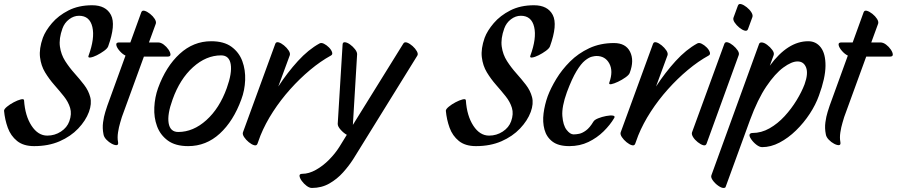

<svg xmlns="http://www.w3.org/2000/svg" viewBox="-25 -683 4438 950"><path d="M413 -407Q445 -494 432 -549.5Q419 -605 366 -605Q340 -605 317 -587.5Q294 -570 284 -542Q266 -492 271.5 -452.5Q277 -413 297.5 -381Q318 -349 343.5 -320.5Q369 -292 391 -263.5Q413 -235 421.5 -202.5Q430 -170 415 -129Q399 -86 362 -47Q325 -8 270 16Q215 40 144 40Q91 40 59.5 14.5Q28 -11 13.5 -51Q-1 -91 -5 -135Q-5 -143 9.5 -155Q24 -167 43 -177Q62 -187 77.5 -191Q93 -195 94 -187Q99 -110 131 -61Q163 -12 209 -12Q246 -12 276.5 -32Q307 -52 318 -83Q331 -119 322 -149Q313 -179 291 -206.5Q269 -234 243.5 -263Q218 -292 198 -325Q178 -358 173 -400Q168 -442 187 -496Q200 -531 232 -568.5Q264 -606 314 -631.5Q364 -657 431 -657Q499 -657 524 -609Q549 -561 510 -453Q506 -443 489.5 -431Q473 -419 454 -409.5Q435 -400 422 -398.5Q409 -397 413 -407Z M564 -473H620L674 -622Q678 -633 690.5 -629.5Q703 -626 717.5 -614.5Q732 -603 740.5 -589.5Q749 -576 746 -566L712 -473H757Q771 -473 785 -462.5Q799 -452 808.5 -438Q818 -424 818.5 -413.5Q819 -403 805 -403H687L578 -104Q576 -97 569.5 -75.5Q563 -54 559 -28Q555 -2 559 19Q562 34 552.5 35Q543 36 528.5 28.5Q514 21 501.5 8Q489 -5 487 -19Q481 -49 485 -78Q489 -107 496 -129Q503 -151 506 -160L596 -408Q581 -415 567 -431Q553 -447 550.5 -460Q548 -473 564 -473Z M906 40Q843 40 805.5 12.5Q768 -15 752 -58.5Q736 -102 738.5 -152Q741 -202 757 -247Q796 -354 864 -416.5Q932 -479 1020 -479Q1083 -479 1120.5 -451.5Q1158 -424 1174 -380.5Q1190 -337 1188 -286.5Q1186 -236 1169 -191Q1130 -84 1062.5 -22Q995 40 906 40ZM857 -30Q931 -30 996 -88.5Q1061 -147 1097 -247Q1124 -322 1116.5 -365.5Q1109 -409 1069 -409Q995 -409 930 -350.5Q865 -292 829 -191Q802 -117 809.5 -73.5Q817 -30 857 -30Z M1409 -410 1352 -255Q1397 -324 1449 -381Q1501 -438 1556 -468Q1565 -473 1578 -466.5Q1591 -460 1602.5 -448.5Q1614 -437 1618 -425Q1622 -413 1612 -408Q1561 -380 1509.5 -337Q1458 -294 1411 -241.5Q1364 -189 1326 -130.5Q1288 -72 1264 -13L1249 28Q1245 39 1232.5 35.5Q1220 32 1206 20.5Q1192 9 1183 -4.5Q1174 -18 1177 -28L1337 -466Q1341 -477 1353.5 -473.5Q1366 -470 1380 -458.5Q1394 -447 1403 -433.5Q1412 -420 1409 -410Z M1742 -415 1721 -65 1971 -468Q1977 -477 1990 -472Q2003 -467 2016.5 -455Q2030 -443 2037.5 -429.5Q2045 -416 2040 -408L1723 104Q1702 137 1672.5 170Q1643 203 1604.5 225Q1566 247 1518 247Q1506 247 1492 236.5Q1478 226 1468 212Q1458 198 1457 187.5Q1456 177 1471 177Q1503 177 1538 157.5Q1573 138 1603.5 107Q1634 76 1654 44L1691 -16Q1676 -24 1661 -40.5Q1646 -57 1646 -70L1670 -461Q1670 -475 1681.5 -474Q1693 -473 1707 -463Q1721 -453 1731.5 -439.5Q1742 -426 1742 -415Z M2599 -407Q2631 -494 2618 -549.5Q2605 -605 2552 -605Q2526 -605 2503 -587.5Q2480 -570 2470 -542Q2452 -492 2457.5 -452.5Q2463 -413 2483.5 -381Q2504 -349 2529.5 -320.5Q2555 -292 2577 -263.5Q2599 -235 2607.5 -202.5Q2616 -170 2601 -129Q2585 -86 2548 -47Q2511 -8 2456 16Q2401 40 2330 40Q2277 40 2245.5 14.5Q2214 -11 2199.5 -51Q2185 -91 2181 -135Q2181 -143 2195.5 -155Q2210 -167 2229 -177Q2248 -187 2263.5 -191Q2279 -195 2280 -187Q2285 -110 2317 -61Q2349 -12 2395 -12Q2432 -12 2462.5 -32Q2493 -52 2504 -83Q2517 -119 2508 -149Q2499 -179 2477 -206.5Q2455 -234 2429.5 -263Q2404 -292 2384 -325Q2364 -358 2359 -400Q2354 -442 2373 -496Q2386 -531 2418 -568.5Q2450 -606 2500 -631.5Q2550 -657 2617 -657Q2685 -657 2710 -609Q2735 -561 2696 -453Q2692 -443 2675.5 -431Q2659 -419 2640 -409.5Q2621 -400 2608 -398.5Q2595 -397 2599 -407Z M3014 -99Q2994 -65 2961.5 -33Q2929 -1 2886.5 19.5Q2844 40 2792 40Q2738 40 2708.5 17.5Q2679 -5 2669 -42Q2659 -79 2664.5 -122Q2670 -165 2685 -207Q2700 -247 2727.5 -292.5Q2755 -338 2795.5 -378.5Q2836 -419 2890.5 -444.5Q2945 -470 3013 -470Q3071 -470 3092.5 -427Q3114 -384 3091 -323Q3088 -313 3070.5 -300.5Q3053 -288 3033 -278.5Q3013 -269 2999.5 -266.5Q2986 -264 2990 -275Q3010 -331 2990 -368.5Q2970 -406 2926 -406Q2918 -406 2903.5 -402.5Q2889 -399 2869.5 -383.5Q2850 -368 2827.5 -331Q2805 -294 2780 -227Q2754 -155 2757.5 -109Q2761 -63 2778.5 -40.5Q2796 -18 2813 -18Q2825 -18 2840.5 -21Q2856 -24 2874.5 -37.5Q2893 -51 2911 -81Q2916 -90 2934.5 -97.5Q2953 -105 2974 -109Q2995 -113 3007.5 -111Q3020 -109 3014 -99Z M3278 -410 3221 -255Q3266 -324 3318 -381Q3370 -438 3425 -468Q3434 -473 3447 -466.5Q3460 -460 3471.5 -448.5Q3483 -437 3487 -425Q3491 -413 3481 -408Q3430 -380 3378.5 -337Q3327 -294 3280 -241.5Q3233 -189 3195 -130.5Q3157 -72 3133 -13L3118 28Q3114 39 3101.5 35.5Q3089 32 3075 20.5Q3061 9 3052 -4.5Q3043 -18 3046 -28L3206 -466Q3210 -477 3222.5 -473.5Q3235 -470 3249 -458.5Q3263 -447 3272 -433.5Q3281 -420 3278 -410Z M3604 -595 3626 -655Q3630 -666 3642.5 -662.5Q3655 -659 3669.5 -647.5Q3684 -636 3692.5 -622.5Q3701 -609 3698 -599L3676 -539Q3672 -528 3659.5 -531.5Q3647 -535 3633 -546.5Q3619 -558 3610 -571.5Q3601 -585 3604 -595ZM3399 -28 3559 -466Q3563 -477 3575.5 -473.5Q3588 -470 3602 -458.5Q3616 -447 3625 -433.5Q3634 -420 3630 -410L3471 28Q3467 39 3454.5 35.5Q3442 32 3427.5 20.5Q3413 9 3404.5 -4.5Q3396 -18 3399 -28Z M3698 -25Q3742 -25 3782.5 -48Q3823 -71 3857 -108Q3891 -145 3916.5 -187Q3942 -229 3956 -266Q3975 -319 3963.5 -349Q3952 -379 3921 -379Q3892 -379 3851 -349Q3810 -319 3767 -255.5Q3724 -192 3686 -89L3566 240Q3565 247 3555 247Q3544 247 3528 235.5Q3512 224 3501.5 209Q3491 194 3495 184L3731 -466Q3734 -473 3743 -473Q3755 -473 3770.5 -461.5Q3786 -450 3796.5 -435.5Q3807 -421 3803 -410L3784 -358Q3873 -479 3974 -479Q4013 -479 4036.5 -448Q4060 -417 4059.5 -357Q4059 -297 4027 -210Q4011 -165 3981.5 -120Q3952 -75 3913.5 -37.5Q3875 0 3832 22.5Q3789 45 3746 45Q3733 45 3717.5 33Q3702 21 3691.5 5.5Q3681 -10 3684 -18Q3688 -25 3698 -25Z M4138 -473H4194L4248 -622Q4252 -633 4264.5 -629.5Q4277 -626 4291.5 -614.5Q4306 -603 4314.5 -589.5Q4323 -576 4320 -566L4286 -473H4331Q4345 -473 4359 -462.5Q4373 -452 4382.5 -438Q4392 -424 4392.5 -413.5Q4393 -403 4379 -403H4261L4152 -104Q4150 -97 4143.5 -75.5Q4137 -54 4133 -28Q4129 -2 4133 19Q4136 34 4126.5 35Q4117 36 4102.5 28.5Q4088 21 4075.5 8Q4063 -5 4061 -19Q4055 -49 4059 -78Q4063 -107 4070 -129Q4077 -151 4080 -160L4170 -408Q4155 -415 4141 -431Q4127 -447 4124.5 -460Q4122 -473 4138 -473Z"/></svg>

Font: Story Script
Style: Regular
Weight: 400
Designer: Lana Roulhac, Ben Buysse
Version: Version 1.000; ttfautohint (v1.8.4.7-5d5b)